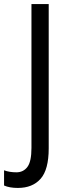

<svg xmlns="http://www.w3.org/2000/svg" viewBox="-78 -734 337 946"><path d="M10 192Q-31 192 -58 180V105Q-45 110 -29.5 112.5Q-14 115 3 115Q37 115 57 88.5Q77 62 77 -5V-714H162V-3Q162 102 122 147Q82 192 10 192Z"/></svg>

Font: Noto Sans Devanagari Condensed
Style: Regular
Weight: 400
Width: 3
Designer: Jelle Bosma - Monotype Design Team
Foundry: Monotype Imaging Inc.
Version: Version 2.004; ttfautohint (v1.8.4.7-5d5b)